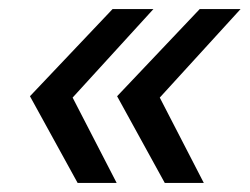

<svg xmlns="http://www.w3.org/2000/svg" viewBox="-20 -477 550 423"><path d="M151 -74 46 -265 228 -457H318L140 -262L237 -74ZM343 -74 238 -265 420 -457H510L332 -262L429 -74Z"/></svg>

Font: Montserrat Medium
Style: Italic
Weight: 500
Italic angle: -11.3°
Designer: Julieta Ulanovsky
Foundry: Julieta Ulanovsky
Version: Version 9.000; ttfautohint (v1.8.4.7-5d5b)